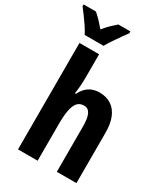

<svg xmlns="http://www.w3.org/2000/svg" viewBox="-274 -1083 1037 1187"><g transform="rotate(30 244.5 -489.5)"><path d="M197 -595Q197 -563 194.5 -531.5Q192 -500 188 -477H196Q208 -503 226 -521Q244 -539 267.5 -548Q291 -557 319 -557Q368 -557 402.5 -534.5Q437 -512 455.5 -468.5Q474 -425 474 -359V0H334V-323Q334 -383 320 -411Q306 -439 277 -439Q246 -439 229 -419.5Q212 -400 204.5 -360.5Q197 -321 197 -261V0H57V-760H197ZM294 -966Q280 -947 261.5 -921Q243 -895 225 -868Q207 -841 195 -819H60Q50 -840 32 -867Q14 -894 -5.5 -920.5Q-25 -947 -40 -966V-979H48Q66 -964 86 -943Q106 -922 127 -897Q149 -924 168.5 -943Q188 -962 208 -979H294Z"/></g></svg>

Font: Noto Sans Display Condensed
Style: Bold
Weight: 700
Width: 3
Designer: Monotype Design Team
Foundry: Monotype Imaging Inc.
Version: Version 2.003